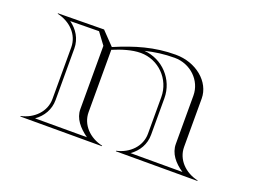

<svg xmlns="http://www.w3.org/2000/svg" viewBox="-71 -552 923 699"><g transform="rotate(20 390.0 -202.5)"><path d="M140 -100C140 -51 102 -13 52 -2V0H368V-2C318 -13 280 -51 280 -100V-341.4C313 -355.1 350.7 -367.5 385.1 -367.5C454 -367.5 510 -311.3 510 -242V-100C510 -51 472 -13 422 -2V0H738V-2C688 -13 650 -51 650 -100V-287C650 -352.1 585.9 -405 507 -405C424.4 -405 354.8 -384 278.4 -351.6L230 -402L52 -400V-398C102 -387 140 -349 140 -300ZM248 -345.2V-100C248 -63.9 272.7 -35.3 305.5 -12H104.5C133.6 -32.7 152 -63.3 152 -100V-300C152 -337.4 132 -368.7 103.7 -388.6L214.9 -389.9ZM394.8 -379.2C430.8 -388 467.6 -393 507 -393C568.3 -393 618 -345.5 618 -287V-100C618 -63.4 642 -34.1 675.5 -12H474.5C503.6 -32.7 522 -63.3 522 -100V-242C522 -314.5 465.9 -374 394.8 -379.2Z"/></g></svg>

Font: SortefaxS01
Style: Medium
Weight: 500
Designer: gluk
Foundry: gluk
Version: Version 0.261